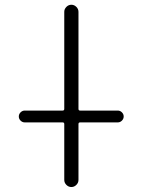

<svg xmlns="http://www.w3.org/2000/svg" viewBox="-20 -793 583 792"><path d="M82 -288.1Q72.3 -288.1 64.9 -295.4Q57.6 -302.7 57.6 -312.5Q57.6 -322.3 64.9 -329.6Q72.3 -336.9 82 -336.9H238.3Q245.1 -336.9 245.1 -343.8V-744.1Q245.1 -755.9 253.9 -764.6Q262.7 -773.4 274.4 -773.4Q286.1 -773.4 294.9 -764.6Q303.7 -755.9 303.7 -744.1V-343.8Q303.7 -336.9 310.5 -336.9H465.8Q475.6 -336.9 482.9 -329.6Q490.2 -322.3 490.2 -312.5Q490.2 -302.7 482.9 -295.4Q475.6 -288.1 465.8 -288.1H310.5Q303.7 -288.1 303.7 -281.2V-50.8Q303.7 -39.1 294.9 -30.3Q286.1 -21.5 274.4 -21.5Q262.7 -21.5 253.9 -30.3Q245.1 -39.1 245.1 -50.8V-281.2Q245.1 -288.1 238.3 -288.1Z"/></svg>

Font: Gen Jyuu Gothic Light
Style: Regular
Weight: 200
Designer: [Source Han Sans]
Ryoko NISHIZUKA  (kana & ideographs); Paul D. Hunt (Latin, Greek & Cyrillic); Wenlong ZHANG  (bopomofo
Version: Version 1.002.20150607